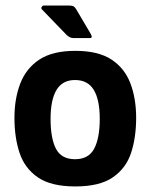

<svg xmlns="http://www.w3.org/2000/svg" viewBox="-20 -663 543 691"><path d="M251 8Q164 8 116.5 -24.5Q69 -57 50.5 -112.5Q32 -168 32 -239Q32 -308 53 -362.5Q74 -417 121.5 -448.5Q169 -480 251 -480Q334 -480 381.5 -448.5Q429 -417 449.5 -362.5Q470 -308 470 -239Q470 -169 452 -113.5Q434 -58 386.5 -25Q339 8 251 8ZM250 -90Q299 -90 319 -128Q339 -166 339 -235Q339 -304 317.5 -339.5Q296 -375 250 -375Q205 -375 183.5 -339.5Q162 -304 162 -235Q162 -165 181.5 -127.5Q201 -90 250 -90ZM244 -526Q231 -526 219 -538L131 -629Q127 -633 130 -638Q133 -643 137 -643H230Q240 -643 245 -640Q250 -637 254 -630L306 -542Q315 -526 304 -526Z"/></svg>

Font: Glory Thin
Style: Bold
Weight: 700
Version: Version 1.011